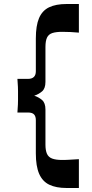

<svg xmlns="http://www.w3.org/2000/svg" viewBox="-20 -758 458 959"><path d="M374 181H313Q260 181 226 164.5Q192 148 175.5 110Q159 72 159 8V-158Q159 -177 150 -186.5Q141 -196 120 -196H67Q69 -223 69.5 -236Q70 -249 70 -258Q70 -267 70 -280Q70 -294 70 -302.5Q70 -311 69.5 -324Q69 -337 67 -364H120Q139 -364 149 -373.5Q159 -383 159 -402V-566Q159 -630 175 -667.5Q191 -705 225 -721.5Q259 -738 313 -738H374V-595Q353 -597 332.5 -598Q312 -599 291 -599Q260 -599 241.5 -593Q223 -587 215 -570.5Q207 -554 207 -523V-349Q207 -316 190 -301.5Q173 -287 151 -280Q173 -273 190 -258.5Q207 -244 207 -211V-35Q207 -7 214.5 10Q222 27 240.5 34Q259 41 291 41Q312 41 332.5 39.5Q353 38 374 37Z"/></svg>

Font: Ojuju
Style: Bold
Weight: 700
Designer: Chisaokwu Joboson, Mirko Velimirovic
Foundry: Udi Foundry
Version: Version 1.000